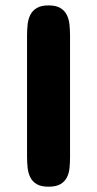

<svg xmlns="http://www.w3.org/2000/svg" viewBox="-20 -704 365 724"><path d="M82 -571.3Q82 -592.3 84.2 -612.3Q86.4 -632.3 94.5 -648.2Q102.5 -664.1 118.7 -673.8Q134.8 -683.6 163.1 -683.6Q191.4 -683.6 207.5 -673.8Q223.6 -664.1 231.7 -648.2Q239.7 -632.3 241.9 -612.3Q244.1 -592.3 244.1 -571.3V-112.3Q244.1 -90.8 242.2 -70.8Q240.2 -50.8 232.2 -34.9Q224.1 -19 207.8 -9.5Q191.4 0 163.1 0Q134.8 0 118.7 -9.5Q102.5 -19 94.5 -34.9Q86.4 -50.8 84.2 -70.8Q82 -90.8 82 -112.3Z"/></svg>

Font: Concert One
Style: Regular
Weight: 400
Version: Version 1.003